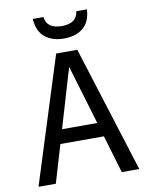

<svg xmlns="http://www.w3.org/2000/svg" viewBox="-97 -977 812 1047"><g transform="rotate(-10 309.0 -453.5)"><path d="M491 0 429 -209H188L126 0H30L251 -699H368L588 0ZM211 -287H406L308 -615ZM158 -907H217Q225 -841 308 -841Q391 -841 399 -907H458Q454 -837 413.5 -804.5Q373 -772 308 -772Q244 -772 203.5 -804.5Q163 -837 158 -907Z"/></g></svg>

Font: Fragment Mono
Style: Regular
Weight: 400
Monospace: yes
Designer: Wei Huang based on Nimbus Sans by URW Studio, based on Helvetica by Max Miedinger.
Foundry: Wei Huang
Version: Version 1.021; ttfautohint (v1.8.4.7-5d5b)